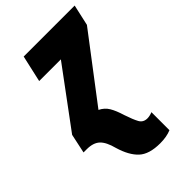

<svg xmlns="http://www.w3.org/2000/svg" viewBox="-267 -638 964 964"><g transform="rotate(-45 215.0 -156.5)"><path d="M354 226V98Q334 106 318 106Q289 106 276 82.5Q263 59 247 11Q234 -32 218.5 -58Q203 -84 174 -98L435 -441L460 -553H98L66 -411H220L-8 -103L-30 0H-7Q39 0 63 22.5Q87 45 101 99Q122 170 159.5 205Q197 240 275 240Q321 240 354 226Z"/></g></svg>

Font: Noto Sans Display SemiCondensed Black
Style: Italic
Weight: 900
Width: 4
Designer: Monotype Design team
Foundry: Monotype Imaging Inc.
Version: 1.000